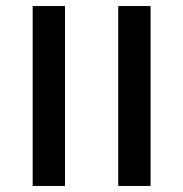

<svg xmlns="http://www.w3.org/2000/svg" viewBox="-20 -615 606 635"><path d="M371 0V-595H478V0ZM88 0V-595H195V0Z"/></svg>

Font: Noto Sans Hebrew Medium
Style: Regular
Weight: 500
Designer: Monotype Design Team
Foundry: Monotype Imaging Inc.
Version: Version 2.003